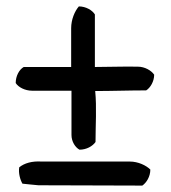

<svg xmlns="http://www.w3.org/2000/svg" viewBox="-20 -561 534 599"><path d="M461 -328C461 -307 449 -287 436 -279C382 -279 329 -277 277 -277C282 -226 278 -170 278 -118C269 -105 250 -94 228 -94C215 -101 203 -119 203 -140V-278H80C58 -278 37 -289 29 -302C29 -324 40 -344 54 -352H202V-473C202 -500 213 -526 226 -541C248 -541 268 -529 276 -516V-352C321 -352 365 -354 410 -353C432 -353 452 -341 461 -328ZM449 -32C449 -10 437 9 424 18C316 18 206 17 100 17C82 15 65 14 50 12C43 0 37 -21 40 -39C56 -52 80 -59 110 -57H385C411 -57 436 -45 449 -32Z"/></svg>

Font: Snowfall
Style: Rev
Weight: 400
Designer: Jasper
Foundry: Cannot Into Space Fonts
Version: Version 0.9